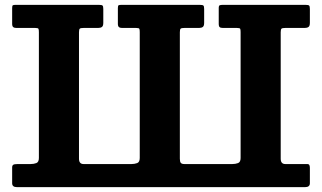

<svg xmlns="http://www.w3.org/2000/svg" viewBox="-20 -770 1325 790"><path d="M305 -637Q305 -649.5 308.5 -652.2Q312 -655 324 -655H384Q393.5 -655 399.3 -659Q405 -663 405 -676V-733Q405 -744.5 401.8 -747.2Q398.5 -750 387 -750H45Q36.5 -750 33.2 -748.5Q30 -747 30 -737V-670Q30 -655 47 -655H125Q136.5 -655 138.2 -651.5Q140 -648 140 -638V-120Q140 -103 129.5 -99Q119 -95 106 -95H53Q39 -95 34.5 -92Q30 -89 30 -81V-16Q30 0 50 0H1235Q1255 0 1255 -16V-79Q1255 -86 1253 -90.5Q1251 -95 1244 -95H1154Q1135 -95 1135 -117V-637Q1135 -649.5 1138.5 -652.2Q1142 -655 1154 -655H1234Q1243.5 -655 1249.3 -659Q1255 -663 1255 -676V-733Q1255 -744.5 1251.8 -747.2Q1248.5 -750 1237 -750H897.5Q889 -750 884.5 -748.5Q880 -747 880 -737V-670Q880 -662 883.8 -658.5Q887.5 -655 897 -655H955Q966.5 -655 968.3 -651.5Q970 -648 970 -638V-120Q970 -103 959.5 -99Q949 -95 936 -95H739Q728 -95 724 -99.8Q720 -104.5 720 -117V-637Q720 -649.5 723.5 -652.2Q727 -655 739 -655H799Q808.5 -655 814.3 -659Q820 -663 820 -676V-733Q820 -744.5 816.8 -747.2Q813.5 -750 802 -750H480Q471.5 -750 468.3 -748.5Q465 -747 465 -737V-670Q465 -655 482 -655H540Q551.5 -655 553.3 -651.5Q555 -648 555 -638V-120Q555 -103 544.5 -99Q534 -95 521 -95H324Q305 -95 305 -117Z"/></svg>

Font: Besley
Style: Regular
Weight: 400
Designer: Owen Earl
Foundry: indestructible type*
Version: Version 4.000